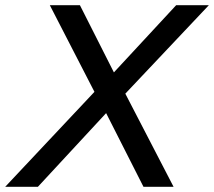

<svg xmlns="http://www.w3.org/2000/svg" viewBox="-75 -720 825 740"><path d="M71 0H-55L289 -366L117 -700H233L364 -441L604 -700H730L408 -359L594 0H478L334 -284Z"/></svg>

Font: Red Hat Display Medium
Style: Italic
Weight: 500
Italic angle: -12°
Designer: Pentagram / MCKL
Foundry: Pentagram / MCKL
Version: Version 1.003; Red Hat Display Medium Italic